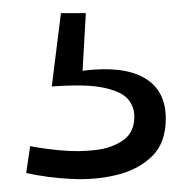

<svg xmlns="http://www.w3.org/2000/svg" viewBox="-20 -21 293 293"><path d="M20 243 26 202Q46 206 73 208.5Q100 211 125.5 208Q151 205 168 193Q185 181 185 157Q185 142 175.5 130.5Q166 119 139 113Q112 107 59 111L73 -1H111L106 87Q168 79 200.5 98Q233 117 233 160Q233 197 212 217.5Q191 238 158 246Q125 254 88 252Q51 250 20 243Z"/></svg>

Font: Bricolage Grotesque 10pt ExtraLight
Style: Regular
Weight: 200
Designer: Mathieu Triay
Foundry: Atelier Triay
Version: Version 1.000; ttfautohint (v1.8.4.7-5d5b);gftools[0.9.32]